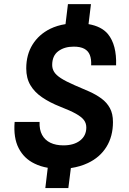

<svg xmlns="http://www.w3.org/2000/svg" viewBox="-20 -840 640 951"><path d="M204.5 91.5 216.5 -9Q181 -15 151.5 -29.5Q99 -54.5 72.5 -106Q46 -157.5 52.5 -236H176Q174.5 -197.5 188.5 -171.8Q202.5 -146 229.5 -133Q256.5 -120 294 -120Q346 -120 376.8 -144Q407.5 -168 407.5 -208.5Q407.5 -229.5 395.8 -245.2Q384 -261 355.8 -276.8Q327.5 -292.5 278.5 -311.5Q226.5 -332 188.8 -357.8Q151 -383.5 130.5 -418.2Q110 -453 110 -501Q110 -569 141.2 -619.2Q172.5 -669.5 229 -697.5Q263 -714 304.5 -720.5L316.5 -819.5H430.5L418.5 -720.5Q482.5 -709.5 514.5 -671.5Q558.5 -617.5 555 -516.5H431.5Q433 -547 425 -567.5Q417 -588 397.5 -598.5Q378 -609 345 -609Q299 -609 268.8 -586.5Q238.5 -564 238.5 -518Q238.5 -499.5 248.2 -483.8Q258 -468 282 -452.5Q306 -437 349.5 -418Q387.5 -402 421.8 -386.8Q456 -371.5 482.5 -352Q509 -332.5 524.2 -304.8Q539.5 -277 539.5 -235.5Q539.5 -164.5 507.2 -112.5Q475 -60.5 415.5 -32.5Q377.5 -14.5 331 -7.5L318.5 91.5Z"/></svg>

Font: Spline Sans Mono SemiBold
Style: Italic
Weight: 600
Italic angle: -4°
Monospace: yes
Version: Version 1.004